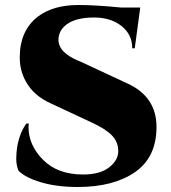

<svg xmlns="http://www.w3.org/2000/svg" viewBox="-20 -734 685 768"><path d="M291 14Q208 14 145 -4.5Q82 -23 54 -51Q45 -73 45 -98.5Q45 -124 49 -148Q60 -207 86 -240H95Q94 -234 94 -227Q94 -153 152.5 -94.5Q211 -36 312 -36Q380 -36 416.5 -64.5Q453 -93 453 -129.5Q453 -166 428 -192Q403 -218 347 -244L184 -320Q115 -351 84 -407Q59 -451 59 -504Q59 -612 132 -668Q193 -714 294 -714Q360 -714 463 -704H541L519 -541H509Q509 -596 466 -630Q423 -664 356.5 -664Q290 -664 253.5 -641Q217 -618 214 -580Q210 -533 274 -500Q285 -494 303 -487L490 -400Q606 -347 606 -226Q606 -105 520 -45.5Q434 14 291 14Z"/></svg>

Font: Cinzel Decorative Black
Style: Regular
Weight: 900
Designer: Natanael Gama
Version: Version 1.002;PS 001.002;hotconv 1.0.56;makeotf.lib2.0.21325